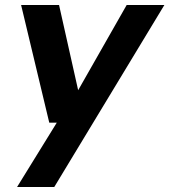

<svg xmlns="http://www.w3.org/2000/svg" viewBox="-20 -524 674 764"><path d="M48 220 206 -36H176L64 -504H215L291 -165L484 -504H634L196 220Z"/></svg>

Font: DM Sans ExtraBold
Style: Italic
Weight: 800
Italic angle: -10°
Designer: Colophon Foundry, Jonny Pinhorn
Foundry: Colophon Foundry
Version: Version 4.004;gftools[0.9.30]